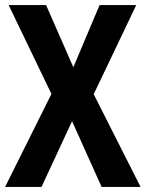

<svg xmlns="http://www.w3.org/2000/svg" viewBox="-21 -734 572 754"><path d="M531 0 347 -364 514 -714H370L267 -470L160 -714H13L181 -365L-1 0H142L262 -258L378 0Z"/></svg>

Font: Noto Sans Telugu Condensed
Style: Bold
Weight: 700
Width: 3
Designer: Jelle Bosma - Monotype Design Team
Foundry: Monotype Imaging Inc.
Version: Version 2.005